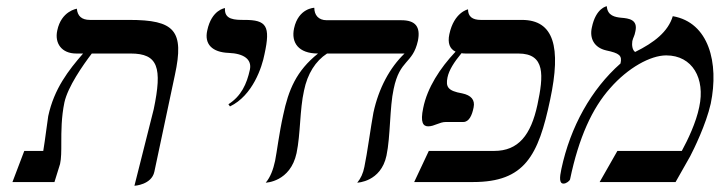

<svg xmlns="http://www.w3.org/2000/svg" viewBox="-20 -585 2313 617"><path d="M412 12C412 12 467 9 476 -33L542 -344C573 -487 541 -521 395 -521H269C242 -521 229 -534 227 -557C227 -557 177 -550 164 -487C155 -446 178 -413 225 -413H247C200 -359 154 -300 135 -212C133 -202 125 -135 119 -100H58L20 0H155L173 -58C177 -76 177 -99 177 -126C177 -163 177 -208 187 -256C198 -306 246 -375 275 -413H400C488 -413 502 -368 474 -234Z M719 -243C792 -278 822 -369 830 -411C850 -502 836 -521 766 -521C735 -521 700 -521 703 -559C703 -559 660 -554 646 -487C636 -443 662 -417 715 -415C764 -413 790 -394 783 -361C773 -315 755 -276 714 -250Z M1245 -299C1265 -396 1306 -378 1323 -454C1332 -499 1315 -520 1270 -520H1030C1003 -520 990 -537 990 -560C990 -560 939 -559 925 -494C915 -448 939 -413 1002 -413C932 -357 907 -296 890 -215C877 -157 870 -98 864 -68C858 -40 849 -16 834 2C834 2 913 0 933 -93C946 -155 943 -232 957 -294C968 -348 994 -389 1031 -413H1280C1233 -368 1197 -302 1180 -223C1172 -181 1160 -91 1151 -49C1147 -28 1139 -11 1128 2C1128 2 1204 0 1222 -85C1235 -146 1232 -241 1245 -299Z M1707 -248C1686 -151 1646 -100 1568 -100H1358L1311 0H1500C1666 0 1710 -84 1748 -265C1784 -434 1760 -521 1657 -521H1525C1498 -521 1484 -532 1484 -555C1484 -555 1439 -546 1424 -475C1418 -447 1425 -428 1444 -419C1394 -366 1353 -303 1340 -238C1330 -191 1340 -179 1356 -179C1376 -179 1392 -193 1413 -193H1469C1487 -193 1497 -214 1502 -240C1507 -264 1494 -279 1465 -285C1419 -293 1412 -306 1418 -336C1423 -360 1439 -385 1463 -414C1468 -413 1474 -413 1480 -413H1646C1733 -413 1727 -342 1707 -248Z M2142 -533C2127 -483 2082 -448 2021 -418C2012 -424 2010 -440 2012 -453C2015 -466 2019 -468 2022 -485C2030 -522 2001 -526 1976 -528C1957 -530 1932 -534 1930 -565C1930 -565 1895 -560 1882 -497C1874 -462 1889 -432 1928 -423C1970 -414 1980 -407 1974 -381C1880 -298 1813 -178 1784 -42C1778 -14 1777 5 1791 5C1800 5 1811 -4 1812 -9C1840 -143 1883 -237 1941 -302C1998 -367 2070 -407 2121 -407C2205 -407 2247 -333 2227 -241C2217 -191 2190 -135 2171 -100H1964L1907 0H2151L2198 -83C2209 -104 2249 -185 2264 -252C2291 -383 2258 -513 2142 -533Z"/></svg>

Font: Libertinus Sans
Style: Italic
Weight: 400
Italic angle: -12°
Designer: Philipp H. Poll, Khaled Hosny
Foundry: Caleb Maclennan
Version: Version 7.050;RELEASE